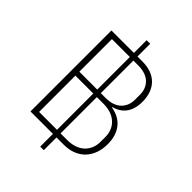

<svg xmlns="http://www.w3.org/2000/svg" viewBox="-243 -899 1100 1100"><g transform="rotate(45 307.0 -349.0)"><path d="M315 -21H374C485 -21 550 -94 550 -202C550 -297 499 -354 418 -367V-370C479 -387 519 -430 519 -514C519 -615 460 -677 355 -677H315V-780H286V-677H104V-21H286V82H315ZM141 -380V-644H286V-380ZM315 -644H355C441 -644 480 -594 480 -532V-492C480 -431 441 -380 355 -380H315ZM141 -54V-348H286V-54ZM315 -348H369C464 -348 511 -290 511 -222V-181C511 -112 464 -54 369 -54H315Z"/></g></svg>

Font: IBM Plex Devanagari ExtraLight
Style: Regular
Weight: 200
Designer: Mike Abbink, Paul van der Laan, Pieter van Rosmalen, Erin McLaughlin
Foundry: Bold Monday
Version: Version 1.0